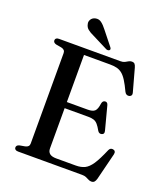

<svg xmlns="http://www.w3.org/2000/svg" viewBox="-161 -994 964 1121"><g transform="rotate(20 321.0 -433.5)"><path d="M204.5 -369H376.5Q407.5 -369 420.2 -381.2Q433 -393.5 437.5 -428.5Q439 -438 443.5 -443Q448 -448 455.5 -449Q471 -450.5 475.5 -432L513.5 -287.5Q516 -277.5 513.5 -271.5Q511 -265.5 503 -263Q495 -260.5 488.2 -263.2Q481.5 -266 477 -273.5Q464 -297 453 -309.5Q442 -322 428.2 -326.5Q414.5 -331 394 -331H204.5ZM55 -683Q55 -691 60.8 -695.5Q66.5 -700 78 -700H460Q475.5 -700 485.5 -705.2Q495.5 -710.5 504.5 -715.8Q513.5 -721 524 -721Q535 -721 541 -714.8Q547 -708.5 551 -694L590 -552.5Q593 -542.5 589.8 -536.2Q586.5 -530 578 -527Q568.5 -524.5 560.8 -528.2Q553 -532 548 -542Q530 -580.5 515 -604.2Q500 -628 484.8 -640.2Q469.5 -652.5 451.2 -657Q433 -661.5 408.5 -661.5H247V-81Q247 -60 260.2 -49.2Q273.5 -38.5 301 -38.5H422.5Q454.5 -38.5 477.5 -49.5Q500.5 -60.5 521.8 -92.2Q543 -124 570 -187.5Q574 -196.5 580.2 -199.8Q586.5 -203 594.5 -202Q604 -200.5 608 -193.8Q612 -187 609.5 -176L568 -9.5Q564 5 557.5 11.8Q551 18.5 539 18.5Q529.5 18.5 520.8 13.8Q512 9 501.5 4.5Q491 0 476 0H78Q66.5 0 60.8 -4.8Q55 -9.5 55 -17Q55 -31.5 73 -36.5L107 -42.5Q119 -45 125.2 -51.5Q131.5 -58 131.5 -68.5V-631.5Q131.5 -642 125.2 -648.5Q119 -655 107 -657.5L73 -663.5Q55 -668.5 55 -683ZM308 -842 374.5 -758.5Q378.5 -754 380.2 -749Q382 -744 378 -739.5Q374.5 -736 368.5 -735.5Q362.5 -735 357.5 -737.5L260.5 -786.5Q238 -796.5 223.8 -808Q209.5 -819.5 206 -838Q201.5 -852.5 210.2 -866.8Q219 -881 237 -885Q257.5 -889.5 274 -877.2Q290.5 -865 308 -842Z"/></g></svg>

Font: Fraunces 24pt
Style: Regular
Weight: 400
Version: Version 1.000;[b76b70a41]